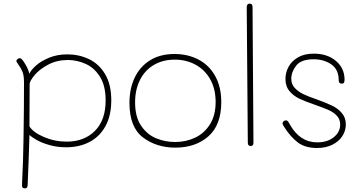

<svg xmlns="http://www.w3.org/2000/svg" viewBox="-20 -812 1992 1056"><path d="M592 -260Q592 -177 560.5 -119Q529 -61 473 -31.5Q417 -2 344 -2Q295 -2 252.5 -14Q210 -26 182 -42Q154 -58 142 -70Q138 71 132 207Q131 216 128 220Q125 224 117 224Q99 224 101 204Q108 64 109 -33L110 -98Q112 -222 112 -359Q112 -398 103 -419Q94 -440 75 -466Q70 -473 70 -476Q70 -482 76 -487Q82 -492 88 -492Q92 -492 95 -490Q98 -488 101 -485Q110 -476 124 -450.5Q138 -425 141 -406Q150 -426 177.5 -451Q205 -476 250 -494.5Q295 -513 351 -513Q414 -513 469 -487Q524 -461 558 -404.5Q592 -348 592 -260ZM561 -260Q561 -340 530 -389.5Q499 -439 451.5 -460.5Q404 -482 353 -482Q293 -482 245 -456.5Q197 -431 170 -398.5Q143 -366 143 -349Q143 -201 142 -117Q162 -84 221.5 -58.5Q281 -33 347 -33Q443 -33 502 -92Q561 -151 561 -260Z M692 -246Q692 -325 721 -385.5Q750 -446 805.5 -480.5Q861 -515 940 -515Q1013 -515 1071.5 -484.5Q1130 -454 1163.5 -394Q1197 -334 1197 -250Q1197 -125 1126.5 -62.5Q1056 0 944 0Q841 0 766.5 -56Q692 -112 692 -246ZM1166 -251Q1166 -322 1137 -374.5Q1108 -427 1056.5 -455.5Q1005 -484 941 -484Q876 -484 826.5 -455Q777 -426 750 -372.5Q723 -319 723 -249Q723 -169 756 -120.5Q789 -72 838.5 -51.5Q888 -31 943 -31Q1003 -31 1053.5 -55Q1104 -79 1135 -128.5Q1166 -178 1166 -251Z M1343 -27 1337 -773Q1337 -792 1354 -792Q1369 -792 1369 -773L1374 -27Q1374 -9 1359 -9Q1343 -9 1343 -27Z M1541 -117Q1534 -128 1534 -133Q1534 -140 1539.5 -145Q1545 -150 1553 -150Q1559 -150 1563 -145.5Q1567 -141 1575 -126Q1630 -29 1725 -29Q1781 -29 1816 -57.5Q1851 -86 1851 -127Q1851 -156 1832.5 -175.5Q1814 -195 1787 -207Q1760 -219 1714 -235Q1661 -253 1628 -268.5Q1595 -284 1572.5 -310.5Q1550 -337 1550 -378Q1550 -413 1567 -444.5Q1584 -476 1619 -496.5Q1654 -517 1706 -517Q1780 -517 1827.5 -477Q1875 -437 1875 -374Q1875 -361 1871.5 -356.5Q1868 -352 1860 -352Q1843 -352 1843 -370Q1843 -430 1802 -458Q1761 -486 1705 -486Q1636 -486 1609 -451Q1582 -416 1582 -379Q1582 -349 1601 -328.5Q1620 -308 1648 -294.5Q1676 -281 1723 -265Q1775 -246 1806.5 -231Q1838 -216 1860 -190.5Q1882 -165 1882 -128Q1882 -93 1863 -63.5Q1844 -34 1808 -16Q1772 2 1724 2Q1657 2 1616 -30Q1575 -62 1541 -117Z"/></svg>

Font: Mali ExtraLight
Style: Regular
Weight: 275
Version: Version 1.000; ttfautohint (v1.6)